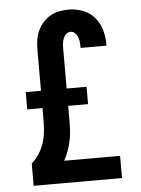

<svg xmlns="http://www.w3.org/2000/svg" viewBox="-53 -785 606 827"><g transform="rotate(-5 250.0 -371.5)"><path d="M59 0V-96Q79 -114 93 -136.5Q107 -159 114.5 -184Q122 -209 124 -235Q126 -261 126 -288V-330H60V-405H126V-581Q126 -602 129 -623Q132 -644 140.5 -663Q149 -682 163 -698Q177 -714 195 -724.5Q213 -735 233.5 -739Q254 -743 275 -743Q306 -743 335.5 -732Q365 -721 385.5 -697.5Q406 -674 415 -643.5Q424 -613 424 -582V-574H312V-578Q312 -588 311 -599Q310 -610 306 -620.5Q302 -631 294 -639Q286 -647 275 -647Q264 -647 256 -639.5Q248 -632 244 -622.5Q240 -613 238.5 -602.5Q237 -592 237 -581V-405H323V-330H237V-288Q237 -263 236.5 -238Q236 -213 231.5 -188.5Q227 -164 219 -140.5Q211 -117 199 -96H441V0Z"/></g></svg>

Font: Iosevka Term Curly
Style: Bold
Weight: 700
Designer: Belleve Invis
Foundry: Belleve Invis
Version: Version 32.3.0